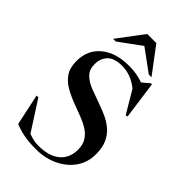

<svg xmlns="http://www.w3.org/2000/svg" viewBox="-278 -1029 1134 1134"><g transform="rotate(45 289.0 -462.0)"><path d="M532.5 -219.5Q532.5 -150 495.8 -98.2Q459 -46.5 397 -17.5Q335 11.5 260 11.5Q208 11.5 166.8 4.5Q125.5 -2.5 81 -20L39 -215.5H54L173 -30.5Q193.5 -22.5 213.2 -18Q233 -13.5 254.5 -13.5Q344 -13.5 391.2 -53.2Q438.5 -93 438.5 -162.5Q438.5 -205 420.5 -233Q402.5 -261 372.8 -279.5Q343 -298 307.2 -311.5Q271.5 -325 236.5 -338Q189.5 -355.5 149.5 -377.8Q109.5 -400 85.2 -435.2Q61 -470.5 61 -527Q61 -619 126.2 -672.8Q191.5 -726.5 302 -726.5Q366 -726.5 420.5 -706.5L465 -744.5H474L506.5 -508L493.5 -505.5L410.5 -645.5Q379.5 -670.5 344.5 -684Q309.5 -697.5 272.5 -697.5Q208.5 -697.5 179.2 -667.5Q150 -637.5 150 -589Q150 -544.5 175.8 -518.5Q201.5 -492.5 243.2 -476.2Q285 -460 332.5 -443.5Q368.5 -431 404 -415Q439.5 -399 468.5 -374.2Q497.5 -349.5 515 -312Q532.5 -274.5 532.5 -219.5ZM420 -772 282 -873 144 -772H121.5L244 -935H320L442.5 -772Z"/></g></svg>

Font: Newsreader 72pt Medium
Style: Regular
Weight: 500
Designer: Hugues Gentile
Foundry: Production Type
Version: Version 1.003; ttfautohint (v1.8.3)